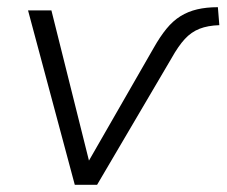

<svg xmlns="http://www.w3.org/2000/svg" viewBox="-20 -514 630 534"><path d="M188 0 58 -485H123L235 -37H210L407 -380Q425 -412 443 -434Q461 -456 482 -469Q503 -482 528.5 -488Q554 -494 586 -494L590 -444Q558 -443 535 -434Q512 -425 494 -405.5Q476 -386 457 -352L250 0Z"/></svg>

Font: Nunito Sans 12pt Light
Style: Italic
Weight: 300
Italic angle: -9°
Designer: Vernon Adams
Foundry: Vernon Adams
Version: Version 3.101;gftools[0.9.27]